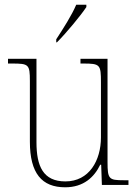

<svg xmlns="http://www.w3.org/2000/svg" viewBox="-20 -786 586 816"><path d="M219 -619V-606H222C262 -646 324 -721 347 -756V-766H304C285 -721 249 -665 219 -619ZM257 10C336 10 381 -34 406 -86H410L413 0H526V-20H505C443 -20 437 -25 437 -97V-536H322V-516H334C406 -516 409 -511 409 -436V-202C409 -104 359 -15 258 -15C163 -15 135 -80 135 -182V-536H14V-516H32C102 -516 107 -512 107 -442V-184C107 -49 158 10 257 10Z"/></svg>

Font: Noto Serif SemiCondensed Thin
Style: Regular
Weight: 100
Width: 4
Designer: Monotype Design Team
Foundry: Monotype Imaging Inc.
Version: Version 2.015